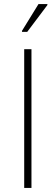

<svg xmlns="http://www.w3.org/2000/svg" viewBox="-20 -932 276 952"><path d="M100 0V-688H136V0ZM89 -774V-779L171 -912H215V-907L115 -774Z"/></svg>

Font: Saira Thin SemiCondensed
Style: Regular
Weight: 100
Width: 4
Version: Version 1.101